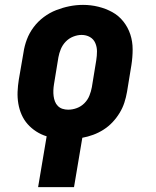

<svg xmlns="http://www.w3.org/2000/svg" viewBox="-20 -561 640 786"><path d="M136 205 171 -3Q148 -10 128 -23Q108 -36 93 -53Q78 -70 68.5 -91.5Q59 -113 55 -137Q51 -161 52 -185.5Q53 -210 57 -235L76 -345Q80 -373 90 -399.5Q100 -426 117.5 -449.5Q135 -473 159 -491Q183 -509 210 -519.5Q237 -530 264.5 -535.5Q292 -541 320 -541Q352 -541 382.5 -533.5Q413 -526 439.5 -511.5Q466 -497 485 -473Q504 -449 513.5 -420Q523 -391 523 -359Q523 -327 518 -295L500 -185Q496 -162 489 -140.5Q482 -119 469.5 -98.5Q457 -78 440.5 -60.5Q424 -43 403.5 -30Q383 -17 361 -9Q339 -1 317 3L283 205ZM259 -112Q277 -112 294.5 -118.5Q312 -125 325.5 -138.5Q339 -152 346 -169.5Q353 -187 356 -204L374 -314Q377 -333 377 -351Q377 -369 370 -385Q363 -401 348 -409.5Q333 -418 314 -418Q297 -418 279.5 -411Q262 -404 249 -390.5Q236 -377 229 -360Q222 -343 219 -326L201 -216Q199 -204 198.5 -191.5Q198 -179 199.5 -167.5Q201 -156 205 -145.5Q209 -135 217 -127Q225 -119 236 -115.5Q247 -112 259 -112Z"/></svg>

Font: Iosevka Slab HvExObl
Style: Regular
Weight: 900
Width: 7
Italic angle: -9°
Monospace: yes
Designer: Belleve Invis
Foundry: Belleve Invis
Version: Version 11.1.1; ttfautohint (v1.8.3)